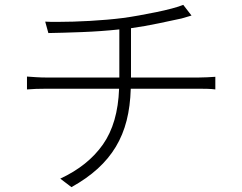

<svg xmlns="http://www.w3.org/2000/svg" viewBox="-20 -740 996 790"><path d="M174 -375Q124 -375 91 -372V-425Q105 -424 127.5 -422.5Q150 -421 172 -421H471V-619Q396 -611 317.5 -608Q239 -605 179 -604L166 -651Q177 -650 190.5 -650Q204 -650 219 -650Q248 -650 281.5 -651Q315 -652 350 -654Q385 -656 420 -659Q455 -662 486 -666Q516 -670 552 -676.5Q588 -683 622.5 -690Q657 -697 687 -705Q717 -713 734 -720L768 -676Q743 -669 727 -664Q690 -656 633 -644Q576 -632 519 -624V-421H796Q812 -421 832 -422Q852 -423 866 -424V-372Q852 -374 833.5 -374.5Q815 -375 798 -375H518Q516 -303 501 -244Q486 -185 456.5 -136Q427 -87 382 -46Q337 -5 274 30L228 -5Q342 -58 403.5 -145.5Q465 -233 470 -375Z"/></svg>

Font: Kinto Sans Light
Style: Regular
Weight: 300
Designer: Authors: Ryoko NISHIZUKA  (kana & ideographs); Paul D. Hunt (Latin, Greek & Cyrillic); Wenlong ZHANG  (bopomofo); Sandol
Foundry: Adobe Systems Incorporated, ookami Inc.
Version: Version 0.001